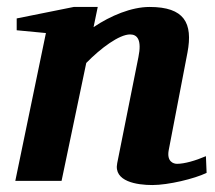

<svg xmlns="http://www.w3.org/2000/svg" viewBox="-20 -520 618 552"><path d="M574 -23 572 -71C542 -58 510 -49 489 -49C479 -49 459 -55 465 -88L519 -369C535 -454 510 -500 410 -500C358 -500 298 -475 249 -442L261 -500H192L28 -467V-433L112 -425L24 0H157L228 -339C270 -382 323 -421 354 -421C375 -421 388 -405 378 -356L317 -51C306 2 374 12 418 12C464 12 539 -6 574 -23Z"/></svg>

Font: Veleka
Style: Bold Italic
Weight: 700
Italic angle: -12°
Designer: Stefan Peev, Context Ltd, 2016; SIL International, 1997-2014.
Foundry: Stefan Peev, Context Ltd, 2016
Version: Version 5.000